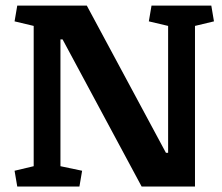

<svg xmlns="http://www.w3.org/2000/svg" viewBox="-20 -681 811 701"><path d="M593.8 -123V-586.4L523.4 -603L533.2 -660.6H751.5L761.2 -603L691.9 -586.4V0H497.1L208.5 -537.1H200.7V-74.2L279.8 -57.6L270 0H43L33.2 -57.6L103 -74.2V-586.4L33.2 -603L43 -660.6H296.9L585.9 -123Z"/></svg>

Font: NoticiaText-Bold
Style: Bold
Weight: 700
Designer: JM Sole
Foundry: JM Sole
Version: Version 1.003